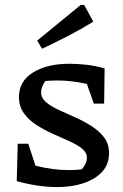

<svg xmlns="http://www.w3.org/2000/svg" viewBox="-20 -753 500 780"><path d="M48 -17 52 -169H95L124 -80Q159 -71 193 -66.5Q227 -62 260 -62Q285 -62 312 -65Q333 -88 333 -113Q333 -133 313.5 -149Q294 -165 262.5 -179Q231 -193 195.5 -209Q160 -225 128.5 -245Q97 -265 77 -293Q57 -321 57 -359Q57 -423 114 -458.5Q171 -494 262 -494Q294 -494 330.5 -490Q367 -486 405 -475L403 -332H361L333 -412Q271 -426 215 -426Q189 -426 165 -424Q156 -413 151.5 -401Q147 -389 147 -377Q147 -355 167 -338Q187 -321 218.5 -306.5Q250 -292 285 -276.5Q320 -261 351.5 -241Q383 -221 403 -194.5Q423 -168 423 -130Q423 -66 364 -29.5Q305 7 210 7Q174 7 133 1Q92 -5 48 -17ZM151 -555 131 -588 308 -733H322L359 -665Q309 -634 256.5 -607Q204 -580 151 -555Z"/></svg>

Font: Piazzolla Medium
Style: Regular
Weight: 500
Designer: Juan Pablo del Peral
Foundry: Huerta Tipografica
Version: Version 1.330